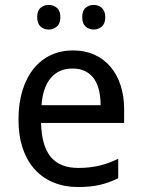

<svg xmlns="http://www.w3.org/2000/svg" viewBox="-20 -751 575 781"><path d="M296.9 9.8Q243.2 9.8 198.7 -8.3Q154.3 -26.4 122.3 -61Q90.3 -95.7 72.8 -147Q55.2 -198.2 55.2 -264.2Q55.2 -330.6 71.3 -382.8Q87.4 -435.1 116.7 -471.4Q146 -507.8 186.8 -526.9Q227.5 -545.9 276.9 -545.9Q325.2 -545.9 363.8 -528.6Q402.3 -511.2 429.2 -479.7Q456.1 -448.2 470.5 -404.1Q484.9 -359.9 484.9 -306.2V-251H147Q149.4 -156.7 186.8 -112.3Q224.1 -67.9 297.9 -67.9Q322.8 -67.9 344 -70.3Q365.2 -72.8 385 -77.4Q404.8 -82 423.3 -89.1Q441.9 -96.2 460.9 -105V-25.9Q441.4 -16.6 422.6 -9.8Q403.8 -2.9 384 1.5Q364.3 5.9 343 7.8Q321.8 9.8 296.9 9.8ZM274.9 -472.2Q219.2 -472.2 186.8 -434.1Q154.3 -396 148.9 -323.2H389.2Q389.2 -356.4 382.6 -384Q376 -411.6 362.1 -431.2Q348.1 -450.7 326.7 -461.4Q305.2 -472.2 274.9 -472.2ZM131.3 -681.2Q131.3 -707.5 145 -719.2Q158.7 -731 178.2 -731Q197.3 -731 211.4 -719Q225.6 -707 225.6 -681.2Q225.6 -655.3 211.4 -643.1Q197.3 -630.9 178.2 -630.9Q158.7 -630.9 145 -643.1Q131.3 -655.3 131.3 -681.2ZM314.5 -681.2Q314.5 -707.5 328.1 -719.2Q341.8 -731 361.3 -731Q370.6 -731 379.2 -728Q387.7 -725.1 394 -719Q400.4 -712.9 404.3 -703.6Q408.2 -694.3 408.2 -681.2Q408.2 -655.3 394 -643.1Q379.9 -630.9 361.3 -630.9Q341.8 -630.9 328.1 -643.1Q314.5 -655.3 314.5 -681.2Z"/></svg>

Font: WenQuanYi Micro Hei
Style: Regular
Weight: 400
Foundry: Ascender Corporation
Version: Version 0.2.0-beta